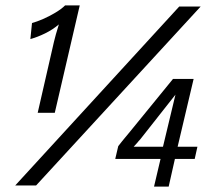

<svg xmlns="http://www.w3.org/2000/svg" viewBox="-20 -684 787 708"><path d="M119 -268 179 -530Q182 -543 186 -557Q190 -571 193.5 -582Q197 -593 197 -594Q175 -575 146.5 -561Q118 -547 92 -540L98 -599Q116 -604 139 -614Q162 -624 184.5 -637.5Q207 -651 220 -664H274L182 -268ZM36 0 641 -660H720L113 0ZM548 4 572 -98H405L416 -145Q425 -157 430.5 -163.5Q436 -170 442 -177.5Q448 -185 459 -198L618 -393H694L635 -143H708L698 -98H625L602 4ZM473 -143H581L627 -335L497 -170Q492 -165 491 -163.5Q490 -162 487 -158.5Q484 -155 473 -143Z"/></svg>

Font: Kantumruy Pro
Style: Italic
Weight: 400
Italic angle: -13°
Designer: Sovichet Tep
Foundry: Sovichet Tep
Version: Version 1.002